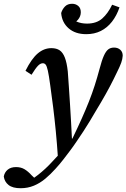

<svg xmlns="http://www.w3.org/2000/svg" viewBox="-119 -761 670 1017"><path d="M-10 236Q-52 236 -73.5 219Q-95 202 -99 174Q-95 152 -78.5 138Q-62 124 -34 124Q-8 124 11 135.5Q30 147 48 167L71 189H42H59H49Q65 179 83.5 164.5Q102 150 121.5 132Q141 114 159 94Q188 64 215 32Q242 0 265 -28Q292 -84 313.5 -132Q335 -180 352 -223Q369 -266 382.5 -308Q396 -350 408 -395Q420 -441 431 -465.5Q442 -490 454.5 -499.5Q467 -509 485 -509Q505 -509 518 -497.5Q531 -486 531 -466Q530 -448 523 -428.5Q516 -409 501 -379Q483 -341 463 -303Q443 -265 416 -219Q402 -196 387 -170.5Q372 -145 356.5 -119Q341 -93 323.5 -66.5Q306 -40 287 -12Q271 12 253 36Q235 60 216 84.5Q197 109 175 133Q149 162 121 185.5Q93 209 60.5 222.5Q28 236 -10 236ZM188 76Q183 0 176.5 -66.5Q170 -133 162.5 -193.5Q155 -254 147 -310Q140 -362 134.5 -386.5Q129 -411 123 -418.5Q117 -426 108 -426Q95 -426 82 -412.5Q69 -399 48 -365L16 -386Q48 -450 81 -478Q114 -506 153 -506Q180 -506 197 -494.5Q214 -483 224.5 -456Q235 -429 240 -383Q243 -343 246 -298Q249 -253 252 -206Q255 -159 257.5 -114Q260 -69 262 -27H288ZM338 -580Q280 -580 244.5 -611Q209 -642 205 -692Q211 -712 225 -726.5Q239 -741 263 -741Q282 -741 295.5 -729.5Q309 -718 309 -696Q309 -674 293.5 -656Q278 -638 254 -630L244 -678Q263 -657 287 -646.5Q311 -636 342 -636Q392 -636 422.5 -663Q453 -690 475 -736L514 -722Q499 -678 474 -646Q449 -614 415 -597Q381 -580 338 -580Z"/></svg>

Font: Source Serif 4 Medium
Style: Italic
Weight: 500
Italic angle: -12°
Designer: Frank Grießhammer
Foundry: Adobe Systems Incorporated
Version: Version 4.004;hotconv 1.0.116;makeotfexe 2.5.65601